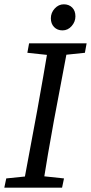

<svg xmlns="http://www.w3.org/2000/svg" viewBox="-20 -871 422 891"><path d="M0 0 9 -43 136 -56H155L277 -43L268 0ZM86 0 153 -360Q167 -437 180.5 -515Q194 -593 207 -670H298L230 -310Q216 -233 202.5 -155Q189 -77 177 0ZM107 -626 115 -670H382L374 -626L249 -613H229ZM270 -730Q246 -730 231 -745.5Q216 -761 216 -786Q216 -812 234 -831.5Q252 -851 276 -851Q300 -851 315 -836Q330 -821 330 -795Q330 -770 312.5 -750Q295 -730 270 -730Z"/></svg>

Font: Source Serif 4 18pt
Style: Italic
Weight: 400
Italic angle: -12°
Designer: Frank Grießhammer
Foundry: Adobe Systems Incorporated
Version: Version 4.004;hotconv 1.0.116;makeotfexe 2.5.65601